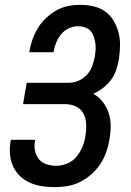

<svg xmlns="http://www.w3.org/2000/svg" viewBox="-20 -763 540 791"><path d="M205 8Q178 8 152.5 4Q127 0 104 -10Q81 -20 63 -37Q45 -54 34.5 -76.5Q24 -99 21.5 -125Q19 -151 23 -178L25 -187H125L124 -182Q120 -161 124.5 -141Q129 -121 141 -106.5Q153 -92 172.5 -86Q192 -80 212 -80Q235 -80 257.5 -89.5Q280 -99 295.5 -118Q311 -137 320 -159Q329 -181 332 -204Q336 -227 335 -251Q334 -275 324 -294.5Q314 -314 293.5 -324Q273 -334 249 -334H75L90 -422H264Q284 -422 303.5 -430.5Q323 -439 338 -455Q353 -471 360 -491Q367 -511 371 -531Q373 -545 374 -559.5Q375 -574 372.5 -587.5Q370 -601 365.5 -614Q361 -627 352 -636.5Q343 -646 330 -650.5Q317 -655 302 -655Q283 -655 264 -646.5Q245 -638 232 -622Q219 -606 211.5 -587.5Q204 -569 201 -550L200 -548H100L101 -551Q105 -575 113.5 -599.5Q122 -624 135.5 -646.5Q149 -669 169 -688Q189 -707 212 -720Q235 -733 260 -738Q285 -743 310 -743Q338 -743 365 -737Q392 -731 413 -716Q434 -701 447.5 -678.5Q461 -656 468 -630Q475 -604 474.5 -576Q474 -548 470 -520Q466 -498 459 -476Q452 -454 438 -435Q424 -416 405 -401Q386 -386 364 -377Q387 -364 403 -343.5Q419 -323 427.5 -298Q436 -273 436 -245Q436 -217 431 -189Q427 -163 418 -137Q409 -111 393.5 -87.5Q378 -64 356.5 -45Q335 -26 310 -13.5Q285 -1 258 3.5Q231 8 205 8Z"/></svg>

Font: Iosevka Term Curly SmBd Obl
Style: Regular
Weight: 600
Italic angle: -9°
Designer: Belleve Invis
Foundry: Belleve Invis
Version: Version 32.3.0